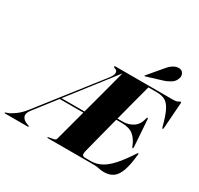

<svg xmlns="http://www.w3.org/2000/svg" viewBox="-270 -1156 1454 1401"><g transform="rotate(30 457.0 -456.0)"><path d="M671.5 0H283.5Q277.5 0 278.5 -4Q279.5 -7.5 288 -9L317.5 -14Q341 -18 344.5 -29Q349.5 -47 360 -86.2Q370.5 -125.5 384.8 -178.5Q399 -231.5 415 -291H215.5L75.5 -111Q48 -76 58.2 -50.2Q68.5 -24.5 106.5 -12L116 -9Q121 -7 120.5 -4Q119.5 0 114.5 0H-77.5Q-82.5 0 -81.5 -4Q-80.5 -7 -74 -9L-63 -12.5Q-40 -20 -4.8 -45.8Q30.5 -71.5 63.5 -114L453 -611.5Q474 -639 474.5 -658.8Q475 -678.5 454.5 -685Q439.5 -690 441.5 -696Q443 -700 448.5 -700H933Q962.5 -700 974.2 -707.5Q986 -715 991 -715Q997 -715 996 -706L980.5 -489Q979.5 -477.5 975.5 -477.5Q971 -477.5 968 -488Q946.5 -571.5 925 -614.5Q903.5 -657.5 875 -672.8Q846.5 -688 802.5 -688H734Q733 -684.5 725.8 -657.2Q718.5 -630 707 -586.2Q695.5 -542.5 681.2 -488.8Q667 -435 652.5 -378H699.5Q743.5 -378 782 -402.2Q820.5 -426.5 834 -485.5Q835.5 -493.5 840 -493.5Q844 -493.5 845 -485L860.5 -260Q861 -246.5 857.5 -246Q853 -245 849.5 -254Q828 -310 793.5 -338Q759 -366 695.5 -366H649Q634.5 -310.5 620.8 -257.5Q607 -204.5 595.8 -161Q584.5 -117.5 577.5 -89.5Q570.5 -61.5 569 -56Q563 -29.5 568.5 -20.8Q574 -12 592 -12H640Q683 -12 723 -32Q763 -52 806.2 -99Q849.5 -146 902 -227Q907.5 -235 910 -235Q914.5 -235 913.5 -226Q905 -136.5 886.5 -84.8Q868 -33 837.5 -11.5Q807 10 760.5 10Q738 10 717.2 5Q696.5 0 671.5 0ZM517 -679 224.5 -302.5H418Q438 -376 457.8 -450Q477.5 -524 493.5 -584.8Q509.5 -645.5 518.5 -679ZM769 -870Q812 -921.5 855.5 -921.5Q882 -921.5 893 -902.8Q904 -884 899 -865.5Q890 -830.5 862.2 -812.8Q834.5 -795 805 -786L673 -745.5Q668 -744 667 -746.5Q666 -749 669.5 -752.5Z"/></g></svg>

Font: Fraunces 144pt Black
Style: Italic
Weight: 900
Italic angle: -16°
Version: Version 1.000;[0bf87f6ff]